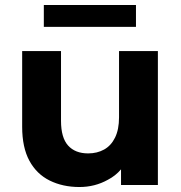

<svg xmlns="http://www.w3.org/2000/svg" viewBox="-20 -743 727 771"><path d="M299 8Q232 8 179.5 -18Q127 -44 98 -97.5Q69 -151 69 -234V-538H225V-258Q225 -190 253.5 -158.5Q282 -127 334 -127Q370 -127 398 -142.5Q426 -158 442 -190.5Q458 -223 458 -272V-538H614V0H466V-63Q444 -37 413 -21Q361 8 299 8ZM156 -635V-723H526V-635Z"/></svg>

Font: Montserrat Z
Style: Bold
Weight: 700
Designer: Julieta Ulanovsky
Foundry: Julieta Ulanovsky
Version: Version 8.000